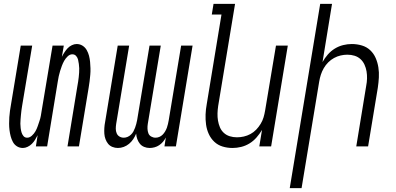

<svg xmlns="http://www.w3.org/2000/svg" viewBox="-20 -755 2040 990"><path d="M98 8Q81 8 67.5 -0.5Q54 -9 46.5 -23Q39 -37 35 -52.5Q31 -68 29 -84Q27 -100 27 -117Q27 -134 28 -150.5Q29 -167 31.5 -184Q34 -201 37 -218L87 -520H146L94 -209Q92 -197 90.5 -185.5Q89 -174 88 -162.5Q87 -151 86 -139.5Q85 -128 85 -117Q85 -106 86.5 -94.5Q88 -83 91 -72.5Q94 -62 101 -53.5Q108 -45 120 -45Q133 -45 144.5 -55.5Q156 -66 163 -78.5Q170 -91 174.5 -104.5Q179 -118 183.5 -131Q188 -144 190.5 -157.5Q193 -171 195 -185L251 -520H309L299 -462Q305 -474 312.5 -485.5Q320 -497 329 -506.5Q338 -516 350.5 -522Q363 -528 375 -528Q392 -528 405.5 -519.5Q419 -511 427 -497Q435 -483 439 -467.5Q443 -452 444.5 -436Q446 -420 446.5 -403Q447 -386 445.5 -369.5Q444 -353 442 -336Q440 -319 437 -302L387 0H328L379 -311Q381 -323 383 -334.5Q385 -346 386 -357.5Q387 -369 388 -380.5Q389 -392 388.5 -403Q388 -414 386.5 -425.5Q385 -437 382.5 -447.5Q380 -458 372.5 -466.5Q365 -475 353 -475Q340 -475 329 -464.5Q318 -454 311 -441.5Q304 -429 299 -415.5Q294 -402 290 -389Q286 -376 283 -362.5Q280 -349 278 -335L223 0H165L174 -58Q168 -46 161 -34.5Q154 -23 144.5 -13.5Q135 -4 122.5 2Q110 8 98 8Z M588 8Q573 8 559.5 2.5Q546 -3 537.5 -13.5Q529 -24 524 -37.5Q519 -51 518 -65.5Q517 -80 518 -95.5Q519 -111 522 -126L587 -520H646L579 -116Q577 -103 577 -91Q577 -79 581.5 -68Q586 -57 596 -51Q606 -45 618 -45Q628 -45 637.5 -49Q647 -53 655 -60.5Q663 -68 668 -77.5Q673 -87 676.5 -96.5Q680 -106 682.5 -115.5Q685 -125 687 -135L751 -520H809L742 -116Q740 -103 740.5 -91Q741 -79 745 -68Q749 -57 759.5 -51Q770 -45 782 -45Q792 -45 801.5 -49Q811 -53 818.5 -60.5Q826 -68 831.5 -77.5Q837 -87 840.5 -96.5Q844 -106 846 -115.5Q848 -125 850 -135L914 -520H973L887 0H828L835 -46Q829 -34 820.5 -24Q812 -14 801 -6.5Q790 1 777 4.5Q764 8 752 8Q737 8 723.5 2.5Q710 -3 701.5 -13.5Q693 -24 688 -37.5Q683 -51 682 -66Q676 -51 667 -37.5Q658 -24 645.5 -13.5Q633 -3 618 2.5Q603 8 588 8Z M1179 8Q1152 8 1127.5 0.5Q1103 -7 1085 -24Q1067 -41 1056.5 -64Q1046 -87 1042.5 -112.5Q1039 -138 1040 -164.5Q1041 -191 1046 -218L1122 -680H1072L1081 -735H1192L1105 -209Q1102 -189 1101.5 -170Q1101 -151 1104 -133Q1107 -115 1114 -98.5Q1121 -82 1134 -70Q1147 -58 1164.5 -52.5Q1182 -47 1202 -47Q1219 -47 1237 -51Q1255 -55 1271.5 -64Q1288 -73 1301 -86.5Q1314 -100 1324 -116.5Q1334 -133 1339 -150Q1344 -167 1347 -185L1403 -520H1464L1378 0H1317L1331 -85Q1319 -65 1303 -46.5Q1287 -28 1266.5 -15.5Q1246 -3 1223.5 2.5Q1201 8 1179 8Z M1474 215 1631 -735H1692L1643 -435Q1654 -455 1670 -473.5Q1686 -492 1706.5 -504.5Q1727 -517 1749.5 -522.5Q1772 -528 1794 -528Q1821 -528 1846 -520.5Q1871 -513 1889 -496Q1907 -479 1917 -456Q1927 -433 1931 -407.5Q1935 -382 1933.5 -355.5Q1932 -329 1928 -302L1878 0H1817L1868 -311Q1872 -331 1872.5 -350Q1873 -369 1870 -387Q1867 -405 1859.5 -421.5Q1852 -438 1839 -450Q1826 -462 1808.5 -467.5Q1791 -473 1771 -473Q1754 -473 1736.5 -469Q1719 -465 1702.5 -456Q1686 -447 1672.5 -433.5Q1659 -420 1649.5 -403.5Q1640 -387 1634.5 -370Q1629 -353 1626 -335L1535 215Z"/></svg>

Font: Iosevka Light
Style: Italic
Weight: 300
Italic angle: -9°
Monospace: yes
Designer: Belleve Invis
Foundry: Belleve Invis
Version: Version 32.5.0; ttfautohint (v1.8.4)